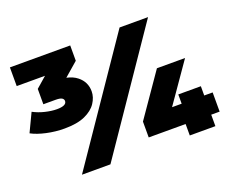

<svg xmlns="http://www.w3.org/2000/svg" viewBox="-113 -885 1284 1071"><g transform="rotate(-20 528.5 -350.0)"><path d="M203 -275Q149 -275 96.5 -286.5Q44 -298 9 -317L61 -426Q93 -409 130.5 -400Q168 -391 199 -391Q228 -391 242.5 -398Q257 -405 257 -419Q257 -430 246.5 -436.5Q236 -443 209 -443H137V-534L200 -589H32V-700H390V-609L308 -538Q346 -530 371 -510Q415 -475 415 -419Q415 -384 393 -350.5Q371 -317 324.5 -296Q278 -275 203 -275ZM205 0 683 -700H852L374 0ZM626 -68V-162L801 -415H968L806 -182H863V-237H997V-182H1047V-68H997V0H845V-68Z"/></g></svg>

Font: Montserrat Thin Black
Style: Regular
Weight: 900
Version: Version 9.000